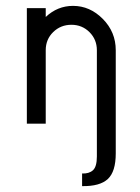

<svg xmlns="http://www.w3.org/2000/svg" viewBox="-20 -425 481 660"><path d="M231 -404.8Q289.1 -404.8 333.5 -359.9Q377.9 -314.9 377.9 -252.4V102.5Q377.9 165 350.6 190.4Q323.2 215.8 262.2 214.8V171.4Q286.1 172.4 299.6 160.2Q313 147.9 313 112.8V-252.4Q313 -289.1 287.6 -314.5Q262.2 -339.8 225.6 -339.8Q188.5 -339.8 162.8 -314.7Q137.2 -289.6 137.2 -252.4V0H72.3V-397H137.2V-366.7Q177.7 -404.8 231 -404.8Z"/></svg>

Font: Now
Style: Regular
Weight: 400
Designer: Alfredo Marco Pradil
Foundry: Alfredo Marco Pradil
Version: Version 1.200;hotconv 1.0.109;makeotfexe 2.5.65596